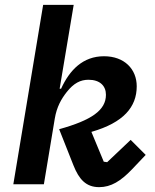

<svg xmlns="http://www.w3.org/2000/svg" viewBox="-20 -760 640 792"><path d="M35 0H161L206 -271C214 -319 233 -352 255 -380C284 -417 312 -431 345 -431C392 -431 417 -406 417 -369C417 -305 357 -264 224 -227L283 -78C306 -20 335 12 389 12C438 12 478 -13 524 -61L581 -121L519 -183L422 -91L408 -93L357 -216C490 -254 544 -319 544 -404C544 -475 493 -528 409 -528C322 -528 267 -471 232 -394H226L284 -740H158Z"/></svg>

Font: IBM Plex Mono SmBld
Style: Italic
Weight: 600
Italic angle: -9.5°
Monospace: yes
Designer: Mike Abbink, Paul van der Laan, Pieter van Rosmalen
Foundry: Bold Monday
Version: Version 2.004